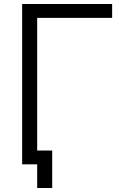

<svg xmlns="http://www.w3.org/2000/svg" viewBox="-20 -820 640 958"><path d="M165.5 118V0H133.5V-69H240.5V118ZM90.5 0V-800H539.5V-731H113.5L165.5 -783V0Z"/></svg>

Font: Victor Mono Thin
Style: Regular
Weight: 100
Monospace: yes
Designer: Rune Bjørnerås
Version: Version 1.561;gftools[0.9.30]